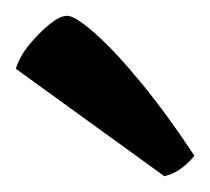

<svg xmlns="http://www.w3.org/2000/svg" viewBox="-20 -788 266 243"><path d="M188 -565 0 -701Q5 -717 17.5 -732Q30 -747 43 -757.5Q56 -768 65 -768Q75 -768 100 -746Q125 -724 158 -684Q191 -644 226 -591Q222 -585 211.5 -576.5Q201 -568 188 -565Z"/></svg>

Font: Texturina SemiBold
Style: Regular
Weight: 600
Designer: Guillermo Torres Carreño
Foundry: Omnibus-Type
Version: Version 1.002; ttfautohint (v1.8.3)